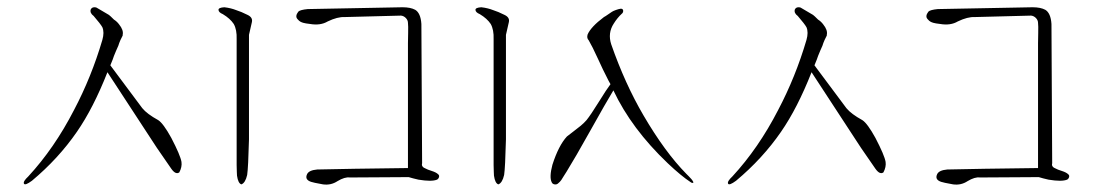

<svg xmlns="http://www.w3.org/2000/svg" viewBox="-20 -752 3017 529"><path d="M240 -732Q244 -732 246 -731Q250 -729 280 -711Q283 -709 294 -698Q302 -693 308 -685Q321 -669 318 -656V-654Q317 -652 316 -650L312 -642Q308 -633 306 -626Q304 -622 300 -612.5Q296 -603 294 -598Q292 -591 284 -572L372 -454Q385 -438 416 -421Q430 -412 452 -372Q477 -324 480 -306Q482 -292 474 -277Q464 -270 452 -287L412 -345L276 -553Q237 -454 192 -389Q141 -315 68 -254Q49 -240 46 -246Q43 -252 58 -266Q130 -344 184 -449Q232 -540 262 -642Q268 -663 262 -677Q257 -686 238 -708Q227 -716 230 -726Q233 -732 240 -732Z M666 -368Q664 -290 661 -270Q656 -248 645 -244Q636 -247 633 -268Q633 -269 632.5 -278.5Q632 -288 632 -297V-356V-644Q633 -670 624 -686Q614 -701 594 -713Q582 -718 582 -725Q582 -731 598 -732Q616 -730 631 -724Q644 -720 662 -711Q677 -704 674 -691L666 -656Z M1089 -732Q1111 -732 1124 -725Q1139 -716 1141 -686Q1141 -622 1142 -494Q1143 -366 1143 -302Q1140 -292 1154 -287Q1157 -285 1169.5 -281Q1182 -277 1187 -272Q1191 -269 1189.5 -264Q1188 -259 1184 -257Q1169 -251 1133 -257Q1128 -258 1118.5 -260.5Q1109 -263 1106 -264Q1079 -264 1025 -263.5Q971 -263 944 -263Q930 -265 910 -253Q892 -241 870 -244Q842 -249 837 -251Q819 -257 826 -272Q831 -283 854 -285Q936 -287 1104 -289V-633Q1104 -641 1104.5 -661Q1105 -681 1104 -689Q1104 -696 1098.5 -702Q1093 -708 1085 -709Q1059 -708 1007.5 -707Q956 -706 930 -705Q910 -706 883 -693Q863 -681 834 -686Q832 -686 823 -687.5Q814 -689 809 -691.5Q804 -694 800 -699Q792 -707 802 -720Q807 -725 828 -727Q871 -728 958 -729.5Q1045 -731 1089 -732Z M1374 -368Q1372 -290 1369 -270Q1364 -248 1353 -244Q1344 -247 1341 -268Q1341 -269 1340.5 -278.5Q1340 -288 1340 -297V-356V-644Q1341 -670 1332 -686Q1322 -701 1302 -713Q1290 -718 1290 -725Q1290 -731 1306 -732Q1324 -730 1339 -724Q1352 -720 1370 -711Q1385 -704 1382 -691L1374 -656Z M1691 -728H1692Q1697 -727 1697 -722Q1697 -717 1693 -714Q1681 -703 1671 -687Q1654 -661 1664 -630Q1702 -521 1753 -434Q1812 -333 1871 -273Q1873 -271 1877.5 -266.5Q1882 -262 1885 -258.5Q1888 -255 1890 -251Q1891 -248 1889 -248Q1885 -248 1883 -250Q1857 -267 1820 -302Q1720 -397 1670 -503Q1650 -470 1607 -393Q1564 -316 1541 -279Q1538 -275 1534 -268Q1530 -261 1526.5 -256Q1523 -251 1518 -247Q1514 -243 1508 -244Q1502 -245 1500 -250Q1493 -264 1502 -298Q1519 -351 1542 -376Q1548 -381 1559.5 -389.5Q1571 -398 1580 -405.5Q1589 -413 1596 -421Q1608 -436 1630 -471.5Q1652 -507 1662 -520Q1660 -523 1656.5 -530Q1653 -537 1651 -541Q1643 -556 1627.5 -590Q1612 -624 1602 -641Q1596 -647 1599 -657Q1608 -678 1644 -705Q1648 -707 1655 -712Q1662 -717 1666 -719.5Q1670 -722 1677 -724.5Q1684 -727 1690 -728Z M2180 -732Q2184 -732 2186 -731Q2190 -729 2220 -711Q2223 -709 2234 -698Q2242 -693 2248 -685Q2261 -669 2258 -656V-654Q2257 -652 2256 -650L2252 -642Q2248 -633 2246 -626Q2244 -622 2240 -612.5Q2236 -603 2234 -598Q2232 -591 2224 -572L2312 -454Q2325 -438 2356 -421Q2370 -412 2392 -372Q2417 -324 2420 -306Q2422 -292 2414 -277Q2404 -270 2392 -287L2352 -345L2216 -553Q2177 -454 2132 -389Q2081 -315 2008 -254Q1989 -240 1986 -246Q1983 -252 1998 -266Q2070 -344 2124 -449Q2172 -540 2202 -642Q2208 -663 2202 -677Q2197 -686 2178 -708Q2167 -716 2170 -726Q2173 -732 2180 -732Z M2825 -732Q2847 -732 2860 -725Q2875 -716 2877 -686Q2877 -622 2878 -494Q2879 -366 2879 -302Q2876 -292 2890 -287Q2893 -285 2905.5 -281Q2918 -277 2923 -272Q2927 -269 2925.5 -264Q2924 -259 2920 -257Q2905 -251 2869 -257Q2864 -258 2854.5 -260.5Q2845 -263 2842 -264Q2815 -264 2761 -263.5Q2707 -263 2680 -263Q2666 -265 2646 -253Q2628 -241 2606 -244Q2578 -249 2573 -251Q2555 -257 2562 -272Q2567 -283 2590 -285Q2672 -287 2840 -289V-633Q2840 -641 2840.5 -661Q2841 -681 2840 -689Q2840 -696 2834.5 -702Q2829 -708 2821 -709Q2795 -708 2743.5 -707Q2692 -706 2666 -705Q2646 -706 2619 -693Q2599 -681 2570 -686Q2568 -686 2559 -687.5Q2550 -689 2545 -691.5Q2540 -694 2536 -699Q2528 -707 2538 -720Q2543 -725 2564 -727Q2607 -728 2694 -729.5Q2781 -731 2825 -732Z"/></svg>

Font: Kimchi
Style: Regular
Weight: 400
Version: Version 1.1